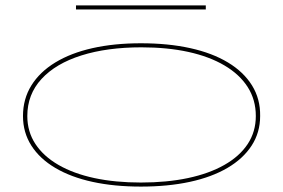

<svg xmlns="http://www.w3.org/2000/svg" viewBox="-20 -675 1047 710"><path d="M501 -515Q602 -515 683.5 -497Q765 -479 823 -444Q881 -409 912 -359Q943 -309 942 -246Q942 -185 910.5 -136.5Q879 -88 821 -54Q763 -20 682 -2.5Q601 15 501 15Q402 15 322 -2.5Q242 -20 184.5 -54Q127 -88 96 -136.5Q65 -185 65 -246Q65 -309 96 -359Q127 -409 184.5 -444Q242 -479 322 -497Q402 -515 501 -515ZM503 -500Q376 -500 281 -470Q186 -440 133.5 -383Q81 -326 81 -246Q81 -188 111 -142.5Q141 -97 196.5 -65Q252 -33 329 -16.5Q406 0 501 0Q597 0 675 -16.5Q753 -33 809.5 -65Q866 -97 896 -142.5Q926 -188 926 -246Q926 -306 896 -353Q866 -400 810 -433Q754 -466 676.5 -483Q599 -500 503 -500ZM261 -640V-655H741V-640Z"/></svg>

Font: Kalnia Expanded Thin
Style: Regular
Weight: 250
Width: 7
Designer: Frida Medrano
Foundry: Frida Medrano
Version: Version 1.105